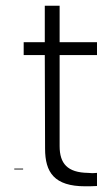

<svg xmlns="http://www.w3.org/2000/svg" viewBox="-20 -652 391 673"><path d="M320 -459V-504H189V-632H137V-504H63V-459H137L138 -131C138 -48 170 1 279 1C291 1 303 1 320 0V-46C315 -46 309 -45 304 -45C299 -45 294 -46 289 -46C216 -47 189 -79 189 -140V-459ZM30 -58H61V-61H30Z"/></svg>

Font: Arthouse Owned Light
Style: Regular
Weight: 300
Designer: Jeremy Tribby
Foundry: Tribby Type
Version: Version 1.000;PS 001.000;hotconv 1.0.88;makeotf.lib2.5.64775